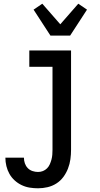

<svg xmlns="http://www.w3.org/2000/svg" viewBox="-20 -792 540 1035"><path d="M185 223Q163 223 140.5 219.5Q118 216 97 206Q76 196 59 180.5Q42 165 31 145.5Q20 126 14.5 103.5Q9 81 9 58H109Q109 74 114 88.5Q119 103 129.5 114Q140 125 155 130Q170 135 185 135Q199 135 211.5 130Q224 125 233.5 115.5Q243 106 248.5 93.5Q254 81 257.5 68Q261 55 262 41.5Q263 28 263 15V-432H138V-520H363V15Q363 41 359.5 66.5Q356 92 346.5 116.5Q337 141 321.5 162Q306 183 284 197Q262 211 236.5 217Q211 223 185 223ZM252 -600 161 -740 208 -772 305 -661 402 -772 449 -740 358 -600Z"/></svg>

Font: Iosevka Term Semibold
Style: Regular
Weight: 600
Monospace: yes
Designer: Belleve Invis
Foundry: Belleve Invis
Version: Version 31.4.0